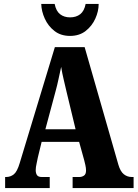

<svg xmlns="http://www.w3.org/2000/svg" viewBox="-20 -953 697 973"><path d="M6 0V-56H11Q33 -56 50 -69.5Q67 -83 80 -127L258 -714H409L580 -118Q590 -84 607.5 -70Q625 -56 648 -56H657V0H348V-56H382Q395 -56 405.5 -63Q416 -70 416 -89Q416 -102 412.5 -117Q409 -132 407 -140L381 -234H191L172 -156Q170 -144 165.5 -124.5Q161 -105 161 -91Q161 -75 167.5 -65.5Q174 -56 192 -56H232V0ZM210 -298H363L317 -489Q310 -520 302.5 -551Q295 -582 290 -614Q283 -583 276.5 -552Q270 -521 262 -492ZM335 -771Q288 -771 256 -796Q224 -821 207 -858.5Q190 -896 189 -933H257Q264 -897 284.5 -881Q305 -865 335 -865Q366 -865 386.5 -881Q407 -897 414 -933H480Q480 -896 463 -858.5Q446 -821 414 -796Q382 -771 335 -771Z"/></svg>

Font: Noto Serif Tamil ExtraCondensed Black
Style: Italic
Weight: 900
Width: 2
Italic angle: -12°
Designer: Indian Type Foundry, Tom Grace, and the Monotype Design Team
Foundry: Monotype Imaging Inc.
Version: Version 2.003; ttfautohint (v1.8.4.7-5d5b)